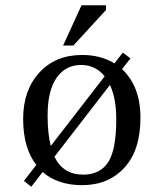

<svg xmlns="http://www.w3.org/2000/svg" viewBox="-20 -694 554 730"><path d="M99 16 71 -6 118 -67Q68 -131 68 -242Q68 -351 129.5 -418Q191 -485 292 -485Q363 -485 415 -453L447 -494L476 -472L444 -431Q514 -366 514 -246Q514 -123 453 -56.5Q392 10 292 10Q200 10 142 -40ZM422 -241Q422 -320 398 -371L187 -98Q220 -30 296 -30Q360 -30 391 -77Q422 -124 422 -241ZM288 -447Q229 -447 195 -398Q161 -349 161 -255Q161 -186 173 -139L378 -404Q343 -447 288 -447ZM220 -521 290 -674H383V-656L259 -521Z"/></svg>

Font: myMathFont
Style: Regular
Weight: 400
Designer: Ross Mills, John Hudson & Paul Hanslow, Tiro Typeworks Ltd; with prior portions MicroPress Inc., and Coen Hoffman. Math 
Foundry: Tiro Typeworks Ltd
Version: Version 2.13 b171